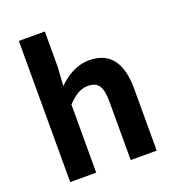

<svg xmlns="http://www.w3.org/2000/svg" viewBox="-143 -909 926 1020"><g transform="rotate(-20 320.0 -399.0)"><path d="M79 0H226V-385C267 -426 297 -448 342 -448C397 -448 421 -418 421 -331V0H568V-349C568 -490 516 -574 395 -574C319 -574 263 -534 219 -492L226 -597V-798H79Z"/></g></svg>

Font: Noto Sans JP
Style: Bold
Weight: 700
Designer: Ryoko NISHIZUKA 西塚涼子 (kana, bopomofo & ideographs); Paul D. Hunt (Latin, Greek & Cyrillic); Sandoll Communications 산돌커뮤니
Foundry: Adobe
Version: Version 2.004;hotconv 1.0.118;makeotfexe 2.5.65603